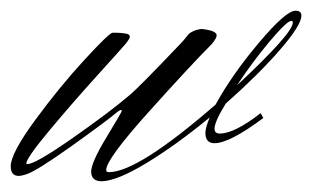

<svg xmlns="http://www.w3.org/2000/svg" viewBox="-45 -331 582 358"><path d="M498 -292Q490 -292 458 -254Q426 -216 397 -172Q501 -269 501 -289Q501 -292 498 -292ZM-25 -21Q-25 -45 20.5 -107Q66 -169 112.5 -219.5Q159 -270 165 -270Q167 -270 172 -270Q177 -270 181 -269.5Q185 -269 189 -268.5Q193 -268 195 -266.5Q197 -265 197 -262Q197 -259 189 -249Q185 -244 137 -191Q89 -138 46.5 -87Q4 -36 4 -26Q4 -25 6 -25Q21 -25 91 -74Q161 -123 197 -154Q214 -168 291 -249Q295 -253 299.5 -258.5Q304 -264 306.5 -267Q309 -270 315.5 -273Q322 -276 331 -277Q359 -274 359 -265Q359 -260 350 -249Q311 -210 232 -122Q153 -34 153 -14Q153 -10 158 -10Q212 -10 357 -136Q387 -191 437.5 -251Q488 -311 506 -311Q517 -311 517 -302Q517 -284 476.5 -237.5Q436 -191 376 -138Q355 -104 355 -91Q355 -82 365 -82Q392 -82 441 -120L446 -111Q383 -64 355 -64Q338 -64 338 -83Q338 -93 346 -112Q284 -61 229 -27.5Q174 6 145 7Q125 7 125 -11Q125 -28 153.5 -75Q182 -122 182 -124Q182 -126 181 -126Q178 -126 171 -120Q152 -104 87.5 -58Q23 -12 4 -6Q-5 -3 -10 -3Q-25 -3 -25 -21Z"/></svg>

Font: Herr Von Muellerhoff
Style: Regular
Weight: 400
Designer: Alejandro Paul
Foundry: Alejandro Paul
Version: Version 1.000